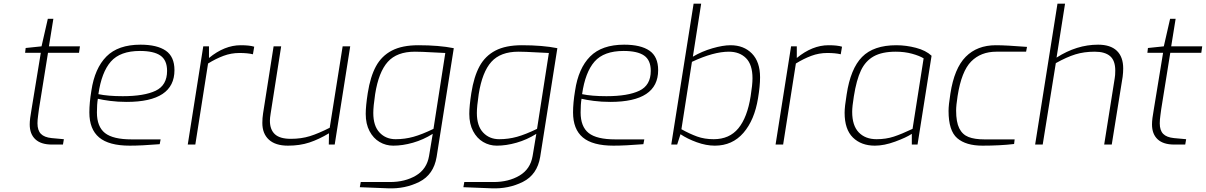

<svg xmlns="http://www.w3.org/2000/svg" viewBox="-20 -783 6532 1040"><path d="M141 -109Q141 -138 151 -192L201 -497H116L119 -523L205 -532L239 -681H269L245 -532H413L408 -497H240L191 -192Q190 -183 186.5 -158Q183 -133 183 -115Q183 -77 201.5 -58Q220 -39 260 -35L326 -29L321 0H261Q202 0 171.5 -28.5Q141 -57 141 -109Z M464 -174Q464 -226 475 -292Q493 -413 556.5 -477Q620 -541 741 -541Q831 -541 878 -508.5Q925 -476 925 -403Q925 -231 666 -231Q618 -231 576 -236.5Q534 -242 510 -248Q505 -218 505 -174Q505 -97 548.5 -62.5Q592 -28 693 -28H850L845 -2Q746 6 683 6Q570 6 517 -38.5Q464 -83 464 -174ZM885 -399Q885 -457 849 -482Q813 -507 738 -507Q631 -507 580.5 -449.5Q530 -392 513 -273Q565 -262 645 -262Q761 -262 823 -291.5Q885 -321 885 -399Z M1081 -532H1112V-469Q1196 -538 1284 -538Q1332 -538 1357 -530L1350 -489Q1321 -496 1277 -496Q1232 -496 1190.5 -480.5Q1149 -465 1107 -439L1038 0H997Z M1401 -117Q1401 -143 1405 -169L1462 -532H1503L1446 -168Q1442 -144 1442 -129Q1442 -81 1469 -56Q1496 -31 1555 -31Q1612 -31 1658.5 -45.5Q1705 -60 1766 -91L1836 -532H1877L1793 0H1761L1762 -61Q1707 -28 1655.5 -11Q1604 6 1540 6Q1472 6 1436.5 -26.5Q1401 -59 1401 -117Z M1929 231 1934 203H2092Q2174 203 2233 168Q2292 133 2304 62L2324 -58Q2273 -26 2217 -10Q2161 6 2110 6Q2070 6 2036 -14Q2002 -34 1981.5 -73Q1961 -112 1961 -166Q1961 -208 1972 -279Q1986 -368 2016.5 -424Q2047 -480 2102.5 -509Q2158 -538 2246 -538Q2358 -538 2438 -522L2345 67Q2329 163 2251.5 202Q2174 241 2081 237ZM2328 -85 2392 -496 2331 -499Q2261 -503 2227 -503Q2130 -503 2080.5 -448Q2031 -393 2012 -273Q2002 -206 2002 -171Q2002 -101 2036 -65Q2070 -29 2123 -29Q2173 -29 2219.5 -42Q2266 -55 2328 -85Z M2490 231 2495 203H2653Q2735 203 2794 168Q2853 133 2865 62L2885 -58Q2834 -26 2778 -10Q2722 6 2671 6Q2631 6 2597 -14Q2563 -34 2542.5 -73Q2522 -112 2522 -166Q2522 -208 2533 -279Q2547 -368 2577.5 -424Q2608 -480 2663.5 -509Q2719 -538 2807 -538Q2919 -538 2999 -522L2906 67Q2890 163 2812.5 202Q2735 241 2642 237ZM2889 -85 2953 -496 2892 -499Q2822 -503 2788 -503Q2691 -503 2641.5 -448Q2592 -393 2573 -273Q2563 -206 2563 -171Q2563 -101 2597 -65Q2631 -29 2684 -29Q2734 -29 2780.5 -42Q2827 -55 2889 -85Z M3084 -174Q3084 -226 3095 -292Q3113 -413 3176.5 -477Q3240 -541 3361 -541Q3451 -541 3498 -508.5Q3545 -476 3545 -403Q3545 -231 3286 -231Q3238 -231 3196 -236.5Q3154 -242 3130 -248Q3125 -218 3125 -174Q3125 -97 3168.5 -62.5Q3212 -28 3313 -28H3470L3465 -2Q3366 6 3303 6Q3190 6 3137 -38.5Q3084 -83 3084 -174ZM3505 -399Q3505 -457 3469 -482Q3433 -507 3358 -507Q3251 -507 3200.5 -449.5Q3150 -392 3133 -273Q3185 -262 3265 -262Q3381 -262 3443 -291.5Q3505 -321 3505 -399Z M3666 -56 3648 0H3616L3737 -763H3778L3733 -476Q3782 -505 3839 -521.5Q3896 -538 3937 -538Q4009 -538 4053 -493Q4097 -448 4097 -364Q4097 -317 4086 -251Q4067 -133 4007 -63.5Q3947 6 3852 6Q3805 6 3754 -12.5Q3703 -31 3666 -56ZM4046 -262Q4056 -324 4056 -359Q4056 -433 4021 -468Q3986 -503 3928 -503Q3845 -503 3728 -448L3671 -83Q3716 -58 3756 -43.5Q3796 -29 3846 -29Q3931 -29 3979.5 -88Q4028 -147 4046 -262Z M4265 -532H4296V-469Q4380 -538 4468 -538Q4516 -538 4541 -530L4534 -489Q4505 -496 4461 -496Q4416 -496 4374.5 -480.5Q4333 -465 4291 -439L4222 0H4181Z M4555 -172Q4555 -205 4566 -271Q4587 -411 4649.5 -474.5Q4712 -538 4835 -538Q4888 -538 4941.5 -524Q4995 -510 5026 -481L4950 0H4919V-58Q4889 -38 4829 -16Q4769 6 4719 6Q4645 6 4600 -38Q4555 -82 4555 -172ZM4923 -85 4983 -467Q4960 -481 4920 -492Q4880 -503 4832 -503Q4758 -503 4713 -478Q4668 -453 4643.5 -401.5Q4619 -350 4605 -261Q4596 -206 4596 -177Q4596 -103 4631.5 -66Q4667 -29 4728 -29Q4779 -29 4821.5 -43Q4864 -57 4923 -85Z M5118 -182Q5118 -214 5128 -276Q5149 -413 5211 -475.5Q5273 -538 5374 -538Q5430 -538 5543 -529L5538 -503H5377Q5293 -503 5240.5 -450Q5188 -397 5167 -263Q5159 -212 5159 -184Q5159 -122 5176 -88Q5193 -54 5226 -41Q5259 -28 5312 -28H5476L5473 -3Q5397 6 5302 6Q5212 6 5165 -34.5Q5118 -75 5118 -182Z M5708 -763H5749L5703 -471Q5812 -541 5928 -541Q5995 -541 6029.5 -508Q6064 -475 6064 -412Q6064 -391 6061 -367L6002 0H5961L6018 -359Q6021 -374 6021 -401Q6021 -455 5993 -479Q5965 -503 5910 -503Q5852 -503 5805 -488.5Q5758 -474 5699 -441L5628 0H5587Z M6220 -109Q6220 -138 6230 -192L6280 -497H6195L6198 -523L6284 -532L6318 -681H6348L6324 -532H6492L6487 -497H6319L6270 -192Q6269 -183 6265.5 -158Q6262 -133 6262 -115Q6262 -77 6280.5 -58Q6299 -39 6339 -35L6405 -29L6400 0H6340Q6281 0 6250.5 -28.5Q6220 -57 6220 -109Z"/></svg>

Font: Exo ExtraLight
Style: Italic
Weight: 275
Italic angle: -9°
Designer: Natanael Gama
Foundry: Natanael Gama
Version: Version 1.500; ttfautohint (v1.6)